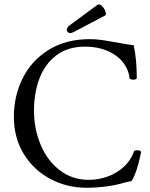

<svg xmlns="http://www.w3.org/2000/svg" viewBox="-20 -858 696 891"><path d="M44.4 -315.9Q44.4 -413.6 85.7 -495.8Q127 -578.1 206.8 -627.2Q286.6 -676.3 396.5 -676.3Q425.3 -676.3 452.9 -672.4Q480.5 -668.5 523.9 -660.6Q574.7 -650.9 600.6 -647.9Q614.7 -581.5 614.7 -496.1Q614.7 -491.2 606.7 -489.3Q598.6 -487.3 590.1 -489Q581.5 -490.7 581.1 -495.1Q576.7 -536.6 549.6 -570.1Q522.5 -603.5 477.3 -622.6Q432.1 -641.6 375.5 -641.6Q293.5 -641.6 240.2 -600.3Q187 -559.1 162.4 -491.9Q137.7 -424.8 137.7 -345.2Q137.7 -260.3 168.5 -186.5Q199.2 -112.8 257.1 -68.1Q314.9 -23.4 392.6 -23.4Q437.5 -23.4 479.7 -38.8Q522 -54.2 554.4 -83.7Q586.9 -113.3 601.6 -154.8Q602.5 -158.2 608.9 -159.7Q615.2 -161.1 622.3 -160.4Q629.4 -159.7 631.3 -157.7Q634.3 -154.8 634.3 -149.4Q625 -103 614 -70.1Q603 -37.1 590.3 -17.6Q571.3 -14.6 552.7 -9.3Q517.1 1.5 472.7 7.3Q428.2 13.2 380.4 13.2Q291 13.2 214.1 -27.3Q137.2 -67.9 90.8 -142.8Q44.4 -217.8 44.4 -315.9ZM292 -712.4Q288.1 -718.8 291.3 -726.3Q294.4 -733.9 300.8 -738.8L432.6 -835.9Q437.5 -839.4 445.8 -835.4Q454.1 -831.5 460.9 -821.3Q468.3 -810.5 470.7 -799.8Q473.1 -789.1 467.8 -786.1L322.3 -709.5Q312.5 -704.1 304.7 -704.6Q296.9 -705.1 292 -712.4Z"/></svg>

Font: Junicode Two Beta VF
Style: Regular
Weight: 400
Designer: Peter S. Baker
Foundry: Briery Creek Software
Version: Version 1.031 beta; ttfautohint (v1.8.1.43-b0c9)